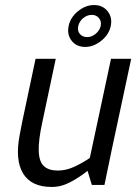

<svg xmlns="http://www.w3.org/2000/svg" viewBox="-20 -733 550 761"><path d="M185 8Q104 8 71.5 -45.5Q39 -99 58 -198L68 -250L121 -500H201L148 -250Q132 -177 133.5 -134.5Q135 -92 154 -74.5Q173 -57 209 -57Q243 -57 276.5 -73Q310 -89 336 -107L420 -500H500L423 -140L394 0H344L327 -56Q296 -31 259.5 -11.5Q223 8 186 8H185ZM252 -630Q259 -664 289 -688.5Q319 -713 353 -713Q387 -713 406.5 -688.5Q426 -664 419 -630Q412 -596 381.5 -571.5Q351 -547 318 -547Q283 -547 264 -571.5Q245 -596 252 -630ZM290 -629Q286 -611 296.5 -598.5Q307 -586 326 -586Q343 -586 358.5 -598.5Q374 -611 379 -629Q383 -648 372.5 -661Q362 -674 344 -674Q325 -674 309.5 -661Q294 -648 290 -629Z"/></svg>

Font: Epunda Sans
Style: Italic
Weight: 400
Italic angle: -12.0243°
Designer: Simon Atzbach
Foundry: typofactur
Version: Version 2.204; ttfautohint (v1.8.4.7-5d5b)